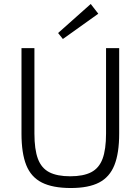

<svg xmlns="http://www.w3.org/2000/svg" viewBox="-20 -932 706 965"><path d="M579 -690V-261Q579 -162 555 -102Q531 -42 478 -14.5Q425 13 336 13Q245 13 190.5 -14.5Q136 -42 112 -102Q88 -162 88 -261V-690H153V-261Q153 -181 170.5 -134Q188 -87 227.5 -66.5Q267 -46 333 -46Q399 -46 438.5 -66.5Q478 -87 495.5 -134Q513 -181 513 -261V-690ZM436 -912 474 -863 296 -736 272 -766Z"/></svg>

Font: Exo 2 Light
Style: Regular
Weight: 300
Designer: Natanael Gama
Foundry: Natanael Gama
Version: Version 2.010